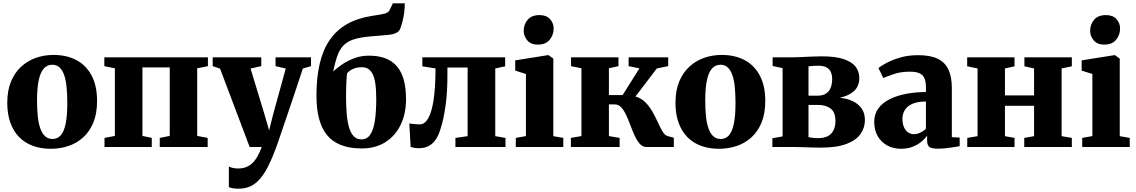

<svg xmlns="http://www.w3.org/2000/svg" viewBox="-20 -891 6886 1164"><path d="M24 -267.5Q24 -342 46.8 -396.8Q69.5 -451.5 108.8 -487.2Q148 -523 198.2 -540.5Q248.5 -558 304 -558Q386 -558 445.2 -525.5Q504.5 -493 536.5 -431Q568.5 -369 568.5 -279Q568.5 -203 546 -148.2Q523.5 -93.5 484.2 -58Q445 -22.5 394.5 -5.8Q344 11 288 11Q227.5 11 178.8 -7Q130 -25 95.5 -60.5Q61 -96 42.5 -148.2Q24 -200.5 24 -267.5ZM298.5 -48.5Q329 -48.5 348.8 -71.2Q368.5 -94 378.2 -142Q388 -190 388 -265.5Q388 -321.5 383.5 -364.8Q379 -408 368.2 -437.8Q357.5 -467.5 340 -483Q322.5 -498.5 297 -498.5Q266.5 -498.5 245.8 -475.8Q225 -453 214.8 -405Q204.5 -357 204.5 -281Q204.5 -224.5 209.5 -181.2Q214.5 -138 225.8 -108.5Q237 -79 254.8 -63.8Q272.5 -48.5 298.5 -48.5Z M613.5 0V-55L676.5 -67V-477L612.5 -490V-543.5H1240.5V-490L1175.5 -477V-67L1239 -55V0H948.5V-55L1009 -67V-482.5H843.5V-67L900 -55V0Z M1425 253Q1406.5 253 1391.8 250.5Q1377 248 1367.5 243V118Q1375 123 1390.5 126.8Q1406 130.5 1423.5 130.5Q1450 130.5 1471.5 122.2Q1493 114 1510.2 97.5Q1527.5 81 1541.2 56.5Q1555 32 1567 0H1493.5L1314 -475L1269.5 -490V-543.5H1564V-490L1499 -475.5L1581.5 -204L1611.5 -100.5L1637 -202L1712.5 -475.5L1650.5 -490V-543.5H1865.5V-490L1816 -475.5Q1797.5 -419 1776 -354.5Q1754.5 -290 1733.2 -227.5Q1712 -165 1694.2 -112.8Q1676.5 -60.5 1664.8 -26.8Q1653 7 1650.5 12.5Q1622 89.5 1591.5 143.2Q1561 197 1521.5 225Q1482 253 1425 253Z M2173.5 9Q2098.5 9 2045.8 -12.2Q1993 -33.5 1960.8 -74.2Q1928.5 -115 1913.5 -174.5Q1898.5 -234 1898.5 -311Q1898.5 -423.5 1919 -508.2Q1939.5 -593 1981.2 -652Q2023 -711 2086.8 -746.5Q2150.5 -782 2237.5 -795Q2284.5 -802 2309.5 -807.8Q2334.5 -813.5 2342 -830L2361.5 -871H2434Q2434 -844 2430.5 -816.2Q2427 -788.5 2420.8 -763.5Q2414.5 -738.5 2406.5 -717.5Q2400.5 -700.5 2382.5 -691.8Q2364.5 -683 2335.8 -679.8Q2307 -676.5 2266.5 -673.5Q2190.5 -669 2144 -657.8Q2097.5 -646.5 2070.5 -623.2Q2043.5 -600 2028.2 -560.2Q2013 -520.5 2000 -458Q2023.5 -479.5 2056 -501.5Q2088.5 -523.5 2128.8 -538.5Q2169 -553.5 2216.5 -553.5Q2274 -553.5 2316.2 -537.5Q2358.5 -521.5 2386.2 -489Q2414 -456.5 2427.8 -406.8Q2441.5 -357 2441.5 -289.5Q2441.5 -201 2408.8 -133.8Q2376 -66.5 2315.8 -28.8Q2255.5 9 2173.5 9ZM2170.5 -46Q2206.5 -46 2226 -76.8Q2245.5 -107.5 2253.2 -162.5Q2261 -217.5 2261 -290.5Q2261 -349.5 2255 -387Q2249 -424.5 2237.2 -445.5Q2225.5 -466.5 2209.8 -475Q2194 -483.5 2174 -483.5Q2151.5 -483.5 2134.8 -478.5Q2118 -473.5 2105.5 -465.2Q2093 -457 2084 -446.5Q2081.5 -427 2080.2 -402.5Q2079 -378 2078.5 -352Q2078 -326 2078 -302.5Q2078 -251.5 2081.5 -205.5Q2085 -159.5 2094.8 -123.5Q2104.5 -87.5 2122.8 -66.8Q2141 -46 2170.5 -46Z M2519.5 7.5Q2503.5 7.5 2491.2 5.2Q2479 3 2469.5 0L2461.5 -143Q2472 -140.5 2491 -138.8Q2510 -137 2525 -137Q2555 -137 2576.2 -174Q2597.5 -211 2608.8 -286.2Q2620 -361.5 2620.5 -476L2540.5 -489V-543.5H3042.5V-489L2982.5 -476V-65.5L3044.5 -55V0H2741V-55L2815 -65.5V-481.5H2692.5V-434Q2692.5 -337.5 2683 -264.5Q2673.5 -191.5 2660.2 -142Q2647 -92.5 2634.5 -67Q2617.5 -32 2589.5 -12.2Q2561.5 7.5 2519.5 7.5Z M3107 0V-55L3168.5 -66V-442.5L3103.5 -463V-525L3300.5 -556.5H3306L3334.5 -535.5V-65.5L3395 -55V0ZM3240 -620.5Q3198.5 -620.5 3176.8 -646.2Q3155 -672 3155 -703.5Q3155 -743.5 3179.2 -771.5Q3203.5 -799.5 3250.5 -799.5H3251.5Q3293 -799.5 3314.8 -775Q3336.5 -750.5 3336.5 -718.5Q3336.5 -679 3312.2 -649.8Q3288 -620.5 3241 -620.5Z M3441 0V-55L3505 -66V-477L3442 -490V-543.5H3729.5V-490L3671.5 -477V-314.5H3754.5L3856.5 -476.5L3791 -490V-543.5H4031V-490L3962 -476L3832.5 -306Q3868.5 -295.5 3893.8 -269.5Q3919 -243.5 3937 -211.2Q3955 -179 3969 -147.8Q3983 -116.5 3996.5 -94Q4010 -71.5 4026 -66.5L4065 -56V0H3898.5Q3876 0 3859 -18.8Q3842 -37.5 3828.5 -66.8Q3815 -96 3802.8 -129Q3790.5 -162 3777.2 -191.2Q3764 -220.5 3747 -239.2Q3730 -258 3707 -258H3671.5V-66L3736.5 -55V0Z M4075 -267.5Q4075 -342 4097.8 -396.8Q4120.5 -451.5 4159.8 -487.2Q4199 -523 4249.2 -540.5Q4299.5 -558 4355 -558Q4437 -558 4496.2 -525.5Q4555.5 -493 4587.5 -431Q4619.5 -369 4619.5 -279Q4619.5 -203 4597 -148.2Q4574.5 -93.5 4535.2 -58Q4496 -22.5 4445.5 -5.8Q4395 11 4339 11Q4278.5 11 4229.8 -7Q4181 -25 4146.5 -60.5Q4112 -96 4093.5 -148.2Q4075 -200.5 4075 -267.5ZM4349.5 -48.5Q4380 -48.5 4399.8 -71.2Q4419.5 -94 4429.2 -142Q4439 -190 4439 -265.5Q4439 -321.5 4434.5 -364.8Q4430 -408 4419.2 -437.8Q4408.5 -467.5 4391 -483Q4373.5 -498.5 4348 -498.5Q4317.5 -498.5 4296.8 -475.8Q4276 -453 4265.8 -405Q4255.5 -357 4255.5 -281Q4255.5 -224.5 4260.5 -181.2Q4265.5 -138 4276.8 -108.5Q4288 -79 4305.8 -63.8Q4323.5 -48.5 4349.5 -48.5Z M4955.5 4Q4927.5 4 4897 3Q4866.5 2 4837.5 1Q4808.5 0 4786 0H4662.5V-53L4724.5 -64V-478L4664 -491V-543.5H4788.5Q4808 -543.5 4838.5 -545Q4869 -546.5 4901.8 -548Q4934.5 -549.5 4960.5 -549.5Q5047 -549.5 5097 -532Q5147 -514.5 5168.2 -485Q5189.5 -455.5 5189.5 -419Q5189.5 -367.5 5156.5 -338.2Q5123.5 -309 5070.5 -298.5Q5115 -294 5149.5 -277.8Q5184 -261.5 5203.8 -233.2Q5223.5 -205 5223.5 -163Q5223.5 -117.5 5197.5 -79.5Q5171.5 -41.5 5112.8 -18.8Q5054 4 4955.5 4ZM4938 -53.5Q4995 -53.5 5020 -82.2Q5045 -111 5045 -156.5Q5045 -211 5015.5 -233Q4986 -255 4939.5 -255H4881.5V-59.5Q4887.5 -58 4896.2 -56.8Q4905 -55.5 4916 -54.5Q4927 -53.5 4938 -53.5ZM4881.5 -311H4937Q4970 -311 4989.2 -324.8Q5008.5 -338.5 5016.8 -361.2Q5025 -384 5025 -411.5Q5025 -436.5 5016.8 -454.8Q5008.5 -473 4990 -482.8Q4971.5 -492.5 4940 -492.5Q4924 -492.5 4909.5 -491.5Q4895 -490.5 4881.5 -489Z M5441.5 11Q5396.5 11 5359.8 -8.5Q5323 -28 5301.5 -64.8Q5280 -101.5 5280 -153Q5280 -199 5304.5 -233Q5329 -267 5372.5 -289Q5416 -311 5472.8 -322Q5529.5 -333 5593.5 -333V-362.5Q5593.5 -394 5585.2 -414.8Q5577 -435.5 5556 -446Q5535 -456.5 5496.5 -456.5Q5441 -456.5 5399.8 -442.2Q5358.5 -428 5335 -418L5305.5 -478.5Q5319.5 -490.5 5353.5 -509Q5387.5 -527.5 5436.8 -542Q5486 -556.5 5546 -556.5Q5620 -556.5 5664.8 -534.8Q5709.5 -513 5730 -469Q5750.5 -425 5750.5 -357.5V-59.5L5798 -57V-5Q5787 -2.5 5764.5 1Q5742 4.5 5715.8 7.5Q5689.5 10.5 5667 10.5Q5629 10.5 5614.8 0.2Q5600.5 -10 5600.5 -41.5V-69Q5589 -51.5 5567 -32.8Q5545 -14 5513.2 -1.5Q5481.5 11 5441.5 11ZM5522 -77.5Q5539 -77.5 5559.5 -87Q5580 -96.5 5593.5 -111V-275.5Q5541.5 -275.5 5510 -261Q5478.5 -246.5 5464.8 -222.8Q5451 -199 5451 -171Q5451 -142 5459.8 -121.2Q5468.5 -100.5 5484.5 -89Q5500.5 -77.5 5522 -77.5Z M5844 0V-55L5906.5 -65.5V-476L5843.5 -489V-543.5H6130.5V-489L6072.5 -476V-312.5H6249V-476L6190.5 -489V-543.5H6478V-489L6416 -476V-65.5L6478 -55V0H6189.5V-55L6249 -65.5V-249.5H6072.5V-65.5L6130.5 -55V0Z M6541 0V-55L6602.5 -66V-442.5L6537.5 -463V-525L6734.5 -556.5H6740L6768.5 -535.5V-65.5L6829 -55V0ZM6674 -620.5Q6632.5 -620.5 6610.8 -646.2Q6589 -672 6589 -703.5Q6589 -743.5 6613.2 -771.5Q6637.5 -799.5 6684.5 -799.5H6685.5Q6727 -799.5 6748.8 -775Q6770.5 -750.5 6770.5 -718.5Q6770.5 -679 6746.2 -649.8Q6722 -620.5 6675 -620.5Z"/></svg>

Font: Merriweather 48pt Black
Style: Regular
Weight: 900
Version: Version 2.100